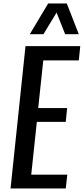

<svg xmlns="http://www.w3.org/2000/svg" viewBox="-20 -1072 477 1092"><path d="M149.4 -877.4 253.9 -1052.2H359.9L428.2 -877.4H350.6L301.8 -1000.5L227.1 -877.4ZM40 0 125 -809.6H436.5L428.2 -728.5H226.1L197.3 -457.5H361.8L354 -378.9H189.5L157.7 -78.6H362.8L354 0Z"/></svg>

Font: Oswald
Style: Regular
Weight: 400
Designer: Vernon Adams
Foundry: Vernon Adams
Version: 3.0; ttfautohint (v0.94.23-7a4d-dirty) -l 8 -r 50 -G 200 -x 